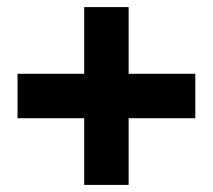

<svg xmlns="http://www.w3.org/2000/svg" viewBox="-20 -645 600 540"><path d="M216.8 -125V-312.5H29.3V-437.5H216.8V-625H341.8V-437.5H529.3V-312.5H341.8V-125Z"/></svg>

Font: Holtwood One SC
Style: Regular
Weight: 400
Designer: Vernon Adams
Foundry: Vernon Adams
Version: Version 1.100; ttfautohint (v1.8.4.7-5d5b)